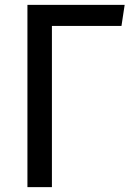

<svg xmlns="http://www.w3.org/2000/svg" viewBox="-20 -764 536 784"><path d="M489 -744H92V0H192V-658H476Z"/></svg>

Font: Glow Sans SC Condensed Medium
Style: Regular
Weight: 600
Width: 3
Designer: Ryoko NISHIZUKA (kana, bopomofo & ideographs); Paul D. Hunt (Latin, Greek & Cyrillic); Sandoll Communications, Soo-young
Version: Version 0.93